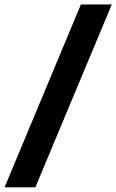

<svg xmlns="http://www.w3.org/2000/svg" viewBox="-25 -694 508 839"><path d="M129.5 124.5H-5L328.5 -674.5H463.5Z"/></svg>

Font: Anek Malayalam Medium
Style: Bold
Weight: 700
Version: Version 1.003